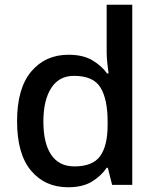

<svg xmlns="http://www.w3.org/2000/svg" viewBox="-20 -780 661 810"><path d="M267 10Q170 10 111 -60Q52 -130 52 -269Q52 -407 111.5 -478Q171 -549 269 -549Q330 -549 369 -526Q408 -503 432 -470H438Q436 -484 433 -511Q430 -538 430 -559V-760H538V0H453L435 -72H430Q407 -38 368 -14Q329 10 267 10ZM294 -78Q371 -78 402.5 -121.5Q434 -165 434 -252V-268Q434 -361 404 -410.5Q374 -460 292 -460Q229 -460 196 -408.5Q163 -357 163 -267Q163 -176 196 -127Q229 -78 294 -78Z"/></svg>

Font: Noto Sans Adlam Medium
Style: Regular
Weight: 500
Version: Version 3.001